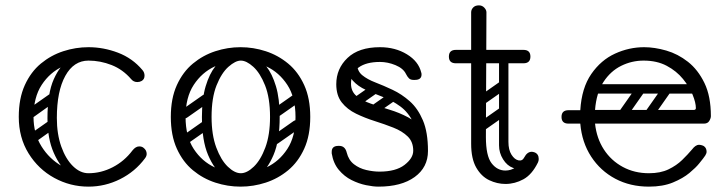

<svg xmlns="http://www.w3.org/2000/svg" viewBox="-20 -686 2711 716"><path d="M508 -384Q501 -380 492 -380Q478 -380 469 -391Q438 -427 396 -443.5Q354 -460 310 -460Q261 -460 213.5 -438Q166 -416 135.5 -369.5Q105 -323 105 -250Q105 -188 134.5 -140.5Q164 -93 211 -66.5Q258 -40 310 -40Q357 -40 400.5 -62.5Q444 -85 474 -125Q486 -140 499 -140Q509 -140 515 -135Q527 -126 527 -112Q527 -104 521 -96Q484 -46 428 -18Q372 10 310 10Q242 10 182.5 -22.5Q123 -55 86.5 -114Q50 -173 50 -250Q50 -319 72.5 -368.5Q95 -418 132.5 -449Q170 -480 216 -495Q262 -510 310 -510Q366 -510 420 -489.5Q474 -469 511 -425Q519 -416 519 -404Q519 -390 508 -384ZM81 -157Q71 -172 85 -181L162 -235Q177 -245 186 -231Q197 -216 183 -207L106 -152Q100 -148 93 -149Q86 -150 81 -157ZM81 -255Q71 -270 85 -279L162 -333Q177 -343 186 -329Q197 -314 183 -305L106 -250Q100 -246 93 -247Q86 -248 81 -255ZM307 -6Q273 -8 238.5 -35.5Q204 -63 180.5 -116Q157 -169 157 -245Q157 -338 180.5 -390.5Q204 -443 238.5 -464.5Q273 -486 307 -486L310 -460Q255 -460 223.5 -403Q192 -346 192 -246Q192 -186 208.5 -139.5Q225 -93 252 -66.5Q279 -40 310 -40Z M877 10Q829 10 783 -5Q737 -20 699.5 -51Q662 -82 639.5 -131.5Q617 -181 617 -250Q617 -319 639.5 -368.5Q662 -418 699.5 -449Q737 -480 783 -495Q829 -510 877 -510Q925 -510 971 -495Q1017 -480 1054.5 -449Q1092 -418 1114.5 -368.5Q1137 -319 1137 -250Q1137 -181 1114.5 -131.5Q1092 -82 1054.5 -51Q1017 -20 971 -5Q925 10 877 10ZM877 -40Q927 -40 974 -62Q1021 -84 1051.5 -130.5Q1082 -177 1082 -250Q1082 -323 1051.5 -369.5Q1021 -416 974 -438Q927 -460 877 -460Q828 -460 780.5 -438Q733 -416 702.5 -369.5Q672 -323 672 -250Q672 -177 702.5 -130.5Q733 -84 780.5 -62Q828 -40 877 -40ZM878 -4Q847 -4 813 -29Q779 -54 756 -108Q733 -162 733 -250Q733 -318 747 -364.5Q761 -411 783 -438.5Q805 -466 830.5 -478Q856 -490 878 -490V-460Q858 -460 832 -437Q806 -414 787.5 -367.5Q769 -321 769 -250Q769 -183 786.5 -136Q804 -89 829.5 -64.5Q855 -40 878 -40ZM878 -4V-40Q901 -40 926.5 -64.5Q952 -89 969.5 -136Q987 -183 987 -250Q987 -321 968.5 -367.5Q950 -414 924.5 -437Q899 -460 878 -460V-490Q901 -490 926 -478Q951 -466 973 -438.5Q995 -411 1009 -364.5Q1023 -318 1023 -250Q1023 -162 1000 -108Q977 -54 943.5 -29Q910 -4 878 -4ZM680 -249Q665 -238 656 -252Q652 -257 651.5 -264Q651 -271 659 -277L736 -331Q751 -341 761 -327Q765 -321 764.5 -314.5Q764 -308 757 -303ZM682 -152Q667 -141 658 -155Q654 -160 653.5 -167Q653 -174 661 -180L738 -234Q753 -244 763 -230Q767 -224 766.5 -217.5Q766 -211 759 -206ZM1016 -249Q1001 -238 992 -252Q988 -257 987.5 -264Q987 -271 995 -277L1072 -331Q1087 -341 1097 -327Q1101 -321 1100.5 -314.5Q1100 -308 1093 -303ZM1018 -152Q1003 -141 994 -155Q990 -160 989.5 -167Q989 -174 997 -180L1074 -234Q1089 -244 1099 -230Q1103 -224 1102.5 -217.5Q1102 -211 1095 -206Z M1391 10Q1372 10 1345 4.5Q1318 -1 1291 -14.5Q1264 -28 1243.5 -52.5Q1223 -77 1217 -114Q1217 -116 1217 -117.5Q1217 -119 1217 -120Q1217 -142 1242 -142H1245Q1267 -142 1273 -117Q1280 -89 1300 -73.5Q1320 -58 1346 -52Q1372 -46 1395 -46Q1456 -46 1488.5 -71Q1521 -96 1521 -124Q1521 -157 1500.5 -177Q1480 -197 1447 -210Q1414 -223 1377.5 -234.5Q1341 -246 1308 -262Q1275 -278 1254.5 -304Q1234 -330 1234 -372Q1234 -430 1276 -470Q1318 -510 1397 -510Q1454 -510 1497.5 -483.5Q1541 -457 1551 -415Q1552 -413 1552 -408Q1552 -388 1527 -388H1522Q1511 -388 1505 -394Q1499 -400 1494 -410Q1484 -431 1455 -443Q1426 -455 1397 -455Q1346 -455 1317.5 -434.5Q1289 -414 1289 -374Q1289 -345 1309.5 -328Q1330 -311 1363 -299.5Q1396 -288 1432.5 -277Q1469 -266 1502 -248.5Q1535 -231 1555.5 -201.5Q1576 -172 1576 -123Q1576 -62 1526.5 -26Q1477 10 1391 10ZM1541 -123Q1541 -189 1522 -228Q1503 -267 1473 -289Q1443 -311 1409 -324Q1375 -337 1345 -350.5Q1315 -364 1296 -385Q1277 -406 1277 -445L1312 -447Q1312 -421 1331 -405.5Q1350 -390 1380 -378.5Q1410 -367 1444 -351Q1478 -335 1508 -308.5Q1538 -282 1557 -237.5Q1576 -193 1576 -123ZM1390 -363Q1396 -356 1394 -349.5Q1392 -343 1386 -339L1326 -297Q1311 -287 1300 -300Q1290 -313 1305 -325L1365 -367Q1379 -377 1390 -363ZM1461 -337Q1466 -330 1464.5 -323.5Q1463 -317 1456 -313L1396 -271Q1382 -261 1371 -274Q1360 -288 1376 -299L1436 -341Q1449 -351 1461 -337Z M1865 0Q1834 0 1804.5 -14Q1775 -28 1756 -61Q1737 -94 1737 -150V-640Q1737 -650 1744.5 -658Q1752 -666 1766 -666Q1778 -666 1786 -657.5Q1794 -649 1794 -640Q1794 -572 1793.5 -516Q1793 -460 1793 -407.5Q1793 -355 1792.5 -299Q1792 -243 1792 -175Q1792 -105 1813 -77.5Q1834 -50 1865 -50Q1885 -50 1903.5 -62Q1922 -74 1935 -99Q1946 -120 1963 -120Q1967 -120 1973 -118Q1989 -112 1989 -93Q1989 -86 1986 -80Q1964 -35 1932 -17.5Q1900 0 1865 0ZM1680 -450Q1654 -450 1654 -475Q1654 -500 1680 -500H1932Q1958 -500 1958 -475Q1958 -450 1932 -450ZM1859 -485Q1876 -485 1876 -468V-154Q1876 -137 1859 -137Q1841 -137 1841 -153V-467Q1841 -485 1859 -485ZM1935 -99V-73Q1915 -52 1893 -60Q1871 -68 1856 -92Q1841 -116 1841 -144V-252H1876V-157Q1876 -127 1887.5 -109Q1899 -91 1913.5 -88Q1928 -85 1935 -99ZM1788 -299Q1773 -288 1764 -302Q1760 -307 1759.5 -314Q1759 -321 1767 -327L1844 -381Q1859 -391 1869 -377Q1873 -371 1872.5 -364.5Q1872 -358 1865 -353ZM1786 -200Q1771 -189 1762 -203Q1758 -208 1757.5 -215Q1757 -222 1765 -228L1842 -282Q1857 -292 1867 -278Q1871 -272 1870.5 -265.5Q1870 -259 1863 -254Z M2400 10Q2330 10 2274.5 -19.5Q2219 -49 2184.5 -102Q2150 -155 2144 -225H2100Q2074 -225 2074 -250Q2074 -275 2100 -275H2144Q2149 -358 2185 -410Q2221 -462 2273.5 -486Q2326 -510 2382 -510Q2421 -510 2464.5 -497.5Q2508 -485 2545.5 -455.5Q2583 -426 2607 -376.5Q2631 -327 2631 -253Q2631 -245 2625 -235Q2619 -225 2605 -225H2199Q2205 -170 2232 -128.5Q2259 -87 2302.5 -63.5Q2346 -40 2400 -40Q2443 -40 2473 -54.5Q2503 -69 2524 -89.5Q2545 -110 2561 -129Q2567 -137 2573.5 -141.5Q2580 -146 2587 -146Q2591 -146 2596.5 -144.5Q2602 -143 2605 -141Q2615 -134 2615 -120Q2615 -114 2610 -106Q2605 -98 2587 -76Q2575 -61 2551 -41Q2527 -21 2489.5 -5.5Q2452 10 2400 10ZM2199 -276H2567Q2575 -276 2575 -283Q2575 -303 2563 -332.5Q2551 -362 2527 -391.5Q2503 -421 2466.5 -440.5Q2430 -460 2380 -460Q2336 -460 2296.5 -440.5Q2257 -421 2230.5 -380.5Q2204 -340 2199 -276ZM2485 -372H2588V-337H2485ZM2379 -366Q2392 -356 2383 -343L2317 -249Q2308 -235 2292 -246Q2279 -256 2288 -269L2354 -363Q2358 -368 2365 -369.5Q2372 -371 2379 -366ZM2477 -366Q2490 -356 2481 -343L2415 -249Q2406 -235 2390 -246Q2377 -256 2386 -269L2452 -363Q2456 -368 2463 -369.5Q2470 -371 2477 -366ZM2181 -259Q2181 -276 2198 -276H2530Q2547 -276 2547 -259Q2547 -241 2531 -241H2199Q2181 -241 2181 -259ZM2181 -355Q2181 -372 2198 -372H2530Q2547 -372 2547 -355Q2547 -337 2531 -337H2199Q2181 -337 2181 -355Z"/></svg>

Font: Nsibidi Libre Uzo
Style: Regular
Weight: 400
Designer: Oluwaseun Badejo
Version: Version 1.021